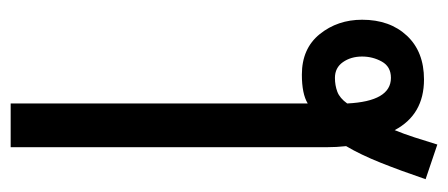

<svg xmlns="http://www.w3.org/2000/svg" viewBox="-260 -545 840 360"><g transform="rotate(-90 160.0 -365.0)"><path d="M194 -52Q150 -52 146 -134Q156 -148 168 -152.5Q180 -157 194 -157Q213 -157 223.5 -142Q234 -127 234 -106Q234 -86 224.5 -69Q215 -52 194 -52ZM69 35Q76 12 82.5 -8Q89 -28 96 -45Q125 10 191 10Q243 10 273 -22Q303 -54 303 -106Q303 -152 276 -185.5Q249 -219 200 -219Q164 -219 146 -208V-765H64V-172Q64 -163 64.5 -154Q65 -145 66 -136Q50 -109 35 -71.5Q20 -34 4 13Z"/></g></svg>

Font: Noto Sans Display Condensed
Style: Regular
Weight: 400
Width: 3
Designer: Monotype Design Team
Foundry: Monotype Imaging Inc.
Version: Version 1.900